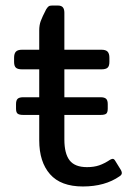

<svg xmlns="http://www.w3.org/2000/svg" viewBox="-20 -660 489 695"><path d="M122 -152V-244H64Q50 -244 44 -248.5Q38 -253 38 -267V-283Q38 -297 44 -302.5Q50 -308 64 -308H122V-409H60Q44 -409 37.5 -415Q31 -421 31 -436V-451Q31 -466 37.5 -473Q44 -480 60 -480H122V-550Q122 -569 127.5 -584Q133 -599 147 -626Q152 -634 156 -637Q160 -640 169 -640H189Q202 -640 207.5 -633.5Q213 -627 213 -614V-480H347Q363 -480 369.5 -473Q376 -466 376 -451V-436Q376 -421 369.5 -415Q363 -409 347 -409H213V-308H344Q358 -308 364 -302.5Q370 -297 370 -283V-267Q370 -253 364.5 -248.5Q359 -244 344 -244H213V-155Q213 -104 232 -79.5Q251 -55 295 -55Q320 -55 339 -61.5Q358 -68 379 -82Q385 -85 388 -85Q393 -85 397 -78L418 -44Q421 -38 421 -34Q421 -27 413 -22Q360 15 280 15Q200 15 161 -29.5Q122 -74 122 -152Z"/></svg>

Font: Mitr Light
Style: Regular
Weight: 300
Designer: Thanarat Vachiruckul
Foundry: Cadson Demak
Version: Version 1.002